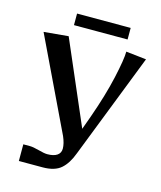

<svg xmlns="http://www.w3.org/2000/svg" viewBox="-113 -841 776 924"><g transform="rotate(15 275.0 -379.0)"><path d="M422.9 -757.8V-700.2H155.8V-757.8ZM22.9 -630.9 145 -642.1 323.2 -229V-228L348.1 -296.9Q389.6 -413.6 410.9 -509Q432.1 -604.5 432.1 -642.1L533.2 -630.9L329.1 -107.9Q309.6 -54.7 278.3 -27.3Q247.1 0 187 0H68.8V-83H102.1Q117.7 -83 147.5 -75Q177.2 -66.9 191.9 -66.9Q224.1 -66.9 241 -78.6Q257.8 -90.3 257.8 -111.8Q257.8 -137.2 243.2 -170.9Z"/></g></svg>

Font: Resagokr
Style: Bold
Weight: 600
Designer: gluk
Foundry: gluk
Version: Version 0.95